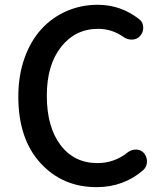

<svg xmlns="http://www.w3.org/2000/svg" viewBox="-20 -770 686 803"><path d="M383.8 12.7Q241.2 12.7 148.9 -88.4Q56.6 -189.5 56.6 -366.2Q56.6 -454.1 82.5 -526.9Q108.4 -599.6 153.3 -648.4Q198.2 -697.3 258.8 -723.6Q319.3 -750 388.7 -750Q485.4 -750 562.5 -689.5Q579.1 -676.8 579.1 -654.3Q579.1 -634.8 566.4 -620.1Q553.7 -605.5 534.2 -604.5Q532.2 -604.5 530.3 -604.5Q512.7 -604.5 498 -614.3Q449.2 -649.4 390.6 -649.4Q294.9 -649.4 235.4 -573.7Q175.8 -498 175.8 -370.1Q175.8 -239.3 232.9 -163.6Q290 -87.9 387.7 -87.9Q459 -87.9 515.6 -133.8Q530.3 -144.5 547.9 -144.5Q548.8 -144.5 550.8 -144.5Q569.3 -143.6 582 -129.9Q594.7 -114.3 594.7 -94.7Q594.7 -73.2 579.1 -58.6Q497.1 12.7 383.8 12.7Z"/></svg>

Font: Gen Jyuu GothicX Medium
Style: Regular
Weight: 500
Designer: Ryoko NISHIZUKA (kana &amp; ideographs); Paul D. Hunt (Latin, Greek &amp; Cyrillic); Wenlong ZHANG (bopomofo); Sandoll C
Version: Version 1.058.20140828